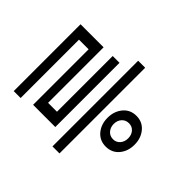

<svg xmlns="http://www.w3.org/2000/svg" viewBox="-188 -983 1296 1296"><g transform="rotate(-45 460.0 -334.5)"><path d="M412 82Q349 82 307 46.5Q265 11 265 -47Q265 -105 307 -140.5Q349 -176 412 -176Q474 -176 516.5 -140.5Q559 -105 559 -47Q559 11 516.5 46.5Q474 82 412 82ZM412 21Q445 21 466.5 2Q488 -17 488 -47Q488 -78 466.5 -97.5Q445 -117 412 -117Q379 -117 357 -97.5Q335 -78 335 -47Q335 -17 357 2Q379 21 412 21ZM830 -235H12V-302H830ZM731 -381H118V-593H648V-707H729V-531H199V-446H731ZM729 -685H91V-751H729Z"/></g></svg>

Font: hexkorean15
Style: Book
Weight: 400
Designer: Jelle Bosma - Monotype Design Team
Foundry: Monotype Imaging Inc.
Version: Version 2.003